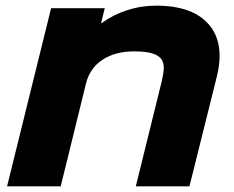

<svg xmlns="http://www.w3.org/2000/svg" viewBox="-20 -660 830 680"><path d="M748 -389 651 0H461L553 -373Q559 -398 560 -417.5Q561 -437 551.5 -450.5Q542 -464 519 -471Q496 -478 455 -478Q389 -478 344 -449Q299 -420 285 -366L195 0H5L161 -631H351L338 -578H340Q379 -607 429 -623.5Q479 -640 533 -640Q662 -640 719.5 -573.5Q777 -507 748 -389Z"/></svg>

Font: TypoPRO Sinkin Sans
Style: 800 Black Italic
Weight: 900
Italic angle: -112°
Designer: Keith Bates
Foundry: K-Type
Version: Sinkin Sans (version 1.0)  by Keith Bates   •   © 2014   www